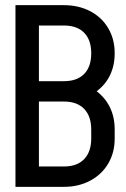

<svg xmlns="http://www.w3.org/2000/svg" viewBox="-20 -725 490 745"><path d="M355 -371Q389 -345 407 -307.5Q425 -270 425 -223V-187Q425 -133 400 -90.5Q375 -48 330 -24Q285 0 228 0H40V-705H228Q285 -705 330 -681.5Q375 -658 400 -615.5Q425 -573 425 -519V-518Q425 -471 407 -433.5Q389 -396 355 -371ZM131 -410H228Q279 -410 306.5 -438Q334 -466 334 -518Q334 -570 306.5 -598Q279 -626 228 -626H131ZM334 -222Q334 -274 306.5 -302.5Q279 -331 228 -331H131V-79H228Q279 -79 306.5 -107.5Q334 -136 334 -188Z"/></svg>

Font: Akshar
Style: Regular
Weight: 400
Designer: Tall Chai
Foundry: Tall Chai
Version: Version 1.000